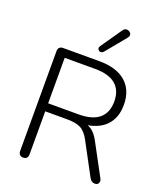

<svg xmlns="http://www.w3.org/2000/svg" viewBox="-168 -1054 997 1170"><g transform="rotate(20 330.5 -469.0)"><path d="M122 6Q108 6 100 -2.5Q92 -11 92 -26V-673Q92 -689 100.5 -697Q109 -705 123 -705H358Q470 -705 530 -653Q590 -601 590 -505Q590 -443 563 -398.5Q536 -354 483.5 -331Q431 -308 358 -308L369 -321H383Q421 -321 449.5 -301Q478 -281 501 -236L607 -39Q614 -28 613.5 -17.5Q613 -7 606 -0.5Q599 6 588 6Q575 6 566.5 0Q558 -6 552 -17L440 -226Q414 -274 382 -289.5Q350 -305 296 -305H153V-26Q153 -11 145.5 -2.5Q138 6 122 6ZM153 -357H350Q439 -357 483.5 -394.5Q528 -432 528 -505Q528 -577 483.5 -614.5Q439 -652 350 -652H153ZM365 -769Q358 -761 350 -760Q342 -759 335.5 -763.5Q329 -768 327 -775.5Q325 -783 331 -792L425 -928Q432 -939 441.5 -942Q451 -945 459.5 -942Q468 -939 474 -932.5Q480 -926 480 -917.5Q480 -909 472 -899Z"/></g></svg>

Font: Nunito ExtraLight Light
Style: Regular
Weight: 300
Version: Version 3.602